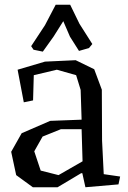

<svg xmlns="http://www.w3.org/2000/svg" viewBox="-20 -773 536 807"><path d="M409 -182 416 -41 485 -31 478 2 339 14 326 -45H321L222 14H118L48 -37L27 -135L71 -213L191 -265L323 -270L319 -395L300 -457L219 -480L122 -457L119 -351L80 -343L54 -480L169 -514L298 -520L376 -482L408 -396ZM151 -56 226 -37 327 -95 323 -230H236L159 -199L124 -137ZM354 -571 312 -559 274 -619 246 -684 205 -619 160 -556 121 -564 111 -579 169 -667 214 -753H275L314 -673L368 -588Z"/></svg>

Font: Alike Angular
Style: Regular
Weight: 400
Designer: Sveta Sebyakina
Foundry: Cyreal (www.cyreal.org)
Version: Version 1.300; ttfautohint (v1.8.4.7-5d5b)